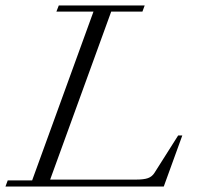

<svg xmlns="http://www.w3.org/2000/svg" viewBox="-21 -683 720 703"><path d="M-1 0 7.3 -22.5H96.7L321.3 -640.6H185.5L194.3 -663.1H508.8L500.5 -640.6H386.2L162.6 -25.4H475.6Q505.9 -25.4 520.8 -30.8Q535.6 -36.1 544.4 -49.8L631.3 -187H646.5L578.6 0Z"/></svg>

Font: Elstob Light
Style: Italic
Weight: 300
Italic angle: -20°
Designer: Peter S. Baker
Version: Version 1.015